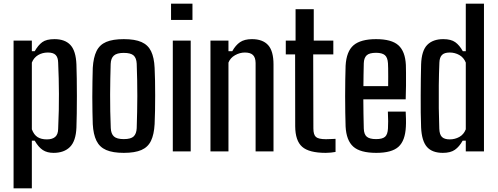

<svg xmlns="http://www.w3.org/2000/svg" viewBox="-20 -820 2695 1040"><path d="M53.5 200V-600H152.5V-542.5H168Q186.5 -575 208.8 -591.5Q231 -608 275 -608Q332 -608 361.5 -576.2Q391 -544.5 394 -471Q395 -441.5 395.8 -396Q396.5 -350.5 396.5 -300Q396.5 -249.5 395.8 -204Q395 -158.5 394 -129Q391 -56 359 -24Q327 8 270 8Q235.5 8 212 -7.2Q188.5 -22.5 168 -58H152.5V200ZM234 -65Q263.5 -65 279 -78.5Q294.5 -92 295 -121.5Q297.5 -176.5 298.5 -223Q299.5 -269.5 299.2 -312Q299 -354.5 298 -395.8Q297 -437 295 -481Q294.5 -509 281.5 -522.2Q268.5 -535.5 239.5 -535.5Q209.5 -535.5 186.2 -521.5Q163 -507.5 152.5 -481V-119.5Q164 -89.5 183.8 -77.2Q203.5 -65 234 -65Z M650.5 8Q591 8 555.2 -7.5Q519.5 -23 502.5 -57.5Q485.5 -92 482.5 -147.5Q481.5 -175.5 480.8 -214Q480 -252.5 480 -295.2Q480 -338 480.8 -379Q481.5 -420 482.5 -452.5Q486 -509 502.8 -543.2Q519.5 -577.5 555.2 -592.8Q591 -608 650.5 -608Q711 -608 746.5 -592.2Q782 -576.5 798.5 -542.2Q815 -508 817.5 -452.5Q819 -422 819.8 -383.2Q820.5 -344.5 820.5 -302.8Q820.5 -261 819.8 -220.8Q819 -180.5 817.5 -147.5Q814.5 -92 798 -57.5Q781.5 -23 746 -7.5Q710.5 8 650.5 8ZM650.5 -66.5Q689 -66.5 704 -81Q719 -95.5 720.5 -125.5Q722 -171 722.8 -214Q723.5 -257 723.8 -299.8Q724 -342.5 723 -386Q722 -429.5 720.5 -475Q719 -506 703.5 -519.8Q688 -533.5 650.5 -533.5Q613 -533.5 596.8 -519Q580.5 -504.5 579.5 -473.5Q578.5 -436 577.5 -394Q576.5 -352 576.5 -307.2Q576.5 -262.5 577.2 -217Q578 -171.5 580 -126.5Q581.5 -95 597.2 -80.8Q613 -66.5 650.5 -66.5Z M906.5 -712V-800H1022.5V-712ZM916 0V-600H1013V0Z M1120 0V-600H1217.5V-542.5H1238Q1256 -575 1280 -591.5Q1304 -608 1344.5 -608Q1403 -608 1432.2 -575.8Q1461.5 -543.5 1461.5 -471V0H1364.5V-479Q1364 -509 1350 -522.2Q1336 -535.5 1306.5 -535.5Q1279 -535.5 1253.2 -521Q1227.5 -506.5 1217.5 -481V0Z M1744.5 8Q1654 8 1616.8 -24.8Q1579.5 -57.5 1579 -136L1578.5 -525.5H1528V-600H1581V-770H1679.5V-600H1785.5V-525.5H1676.5L1677.5 -124.5Q1677.5 -90 1691.5 -78Q1705.5 -66 1745.5 -66Q1760.5 -66 1771.8 -66.8Q1783 -67.5 1797.5 -68V3Q1785.5 5 1772.5 6.5Q1759.5 8 1744.5 8Z M2018.5 8Q1931 8 1893.5 -25.8Q1856 -59.5 1852 -134.5Q1851 -167.5 1850.2 -210.2Q1849.5 -253 1849.5 -298.8Q1849.5 -344.5 1850.2 -387.8Q1851 -431 1852 -464Q1856.5 -542 1895.2 -575Q1934 -608 2017 -608Q2101 -608 2138 -574.8Q2175 -541.5 2178.5 -468Q2179 -456.5 2179.2 -425.5Q2179.5 -394.5 2179.2 -355.8Q2179 -317 2177.5 -282H1948Q1948 -243.5 1948.8 -204.2Q1949.5 -165 1950.5 -124Q1951.5 -92 1967 -79.2Q1982.5 -66.5 2017 -66.5Q2051.5 -66.5 2065.8 -79.2Q2080 -92 2081.5 -124.5Q2082.5 -139.5 2082.5 -163.5Q2082.5 -187.5 2081 -215.5H2177.5Q2178.5 -201.5 2179 -176Q2179.5 -150.5 2178.5 -134.5Q2175 -58 2138.5 -25Q2102 8 2018.5 8ZM1948.5 -353.5H2082.5Q2082.5 -379 2082.8 -404.5Q2083 -430 2082.5 -449.8Q2082 -469.5 2081.5 -477.5Q2079.5 -509 2064.5 -521.5Q2049.5 -534 2017 -534Q1980.5 -534 1966 -520.2Q1951.5 -506.5 1950.5 -477.5Q1950 -447 1949.2 -415.8Q1948.5 -384.5 1948.5 -353.5Z M2379 8Q2321 8 2292.8 -24Q2264.5 -56 2261 -129Q2259.5 -166 2259 -211Q2258.5 -256 2258.8 -302.8Q2259 -349.5 2259.5 -393Q2260 -436.5 2261 -471Q2263.5 -545.5 2294.2 -576.8Q2325 -608 2381 -608Q2423 -608 2446 -591.5Q2469 -575 2487 -542.5H2503V-800H2601.5V0H2503V-58H2486Q2468 -25.5 2444.2 -8.8Q2420.5 8 2379 8ZM2416 -65Q2444 -65 2468 -78.2Q2492 -91.5 2503 -119.5V-481Q2492 -508.5 2468 -522Q2444 -535.5 2416 -535.5Q2387 -535.5 2374 -522.2Q2361 -509 2360 -481Q2357.5 -421.5 2356.8 -358Q2356 -294.5 2356.8 -234Q2357.5 -173.5 2359.5 -123.5Q2360.5 -91 2374 -78Q2387.5 -65 2416 -65Z"/></svg>

Font: Big Shoulders Text Thin SemiBold
Style: Regular
Weight: 600
Version: Version 2.002